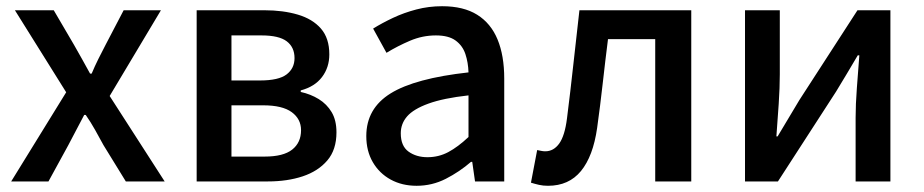

<svg xmlns="http://www.w3.org/2000/svg" viewBox="-20 -584 2973 618"><path d="M16 0 193 -287 28 -551H153L218 -440Q231 -417 244 -394Q257 -371 270 -347H275Q285 -371 296.5 -394Q308 -417 320 -440L378 -551H498L333 -275L510 0H385L313 -117Q300 -141 286 -166Q272 -191 256 -214H251Q239 -191 226 -166.5Q213 -142 200 -117L136 0Z M613 0V-551H831Q891 -551 938.5 -537Q986 -523 1013 -492Q1040 -461 1040 -409Q1040 -367 1016.5 -336Q993 -305 948 -293V-288Q980 -281 1006 -265Q1032 -249 1047.5 -223Q1063 -197 1063 -158Q1063 -102 1033.5 -67.5Q1004 -33 954.5 -16.5Q905 0 842 0ZM725 -325H817Q877 -325 902.5 -344.5Q928 -364 928 -397Q928 -432 903 -451Q878 -470 822 -470H725ZM725 -80H832Q892 -80 920.5 -102.5Q949 -125 949 -165Q949 -201 919 -223Q889 -245 827 -245H725Z M1321 14Q1274 14 1237.5 -6Q1201 -26 1180 -62Q1159 -98 1159 -146Q1159 -235 1237.5 -283.5Q1316 -332 1488 -351Q1487 -383 1478 -410Q1469 -437 1446.5 -453.5Q1424 -470 1383 -470Q1340 -470 1300 -453Q1260 -436 1224 -414L1181 -492Q1210 -510 1245 -526.5Q1280 -543 1320 -553.5Q1360 -564 1403 -564Q1472 -564 1516 -536.5Q1560 -509 1581.5 -457Q1603 -405 1603 -331V0H1509L1500 -63H1496Q1459 -31 1415 -8.5Q1371 14 1321 14ZM1356 -78Q1392 -78 1423 -94.5Q1454 -111 1488 -143V-277Q1407 -268 1359 -250.5Q1311 -233 1290.5 -209.5Q1270 -186 1270 -155Q1270 -114 1295 -96Q1320 -78 1356 -78Z M1744 14Q1728 14 1715 11Q1702 8 1689 4L1709 -101Q1715 -100 1721.5 -98.5Q1728 -97 1735 -97Q1762 -97 1780 -122Q1798 -147 1805 -203Q1816 -290 1825.5 -377Q1835 -464 1845 -551H2205V0H2089V-458H1937Q1928 -387 1920 -315.5Q1912 -244 1902 -172Q1889 -81 1850 -33.5Q1811 14 1744 14Z M2378 0V-551H2490V-345Q2490 -303 2486.5 -250Q2483 -197 2479 -145H2483Q2498 -170 2518 -203.5Q2538 -237 2553 -262L2740 -551H2846V0H2734V-205Q2734 -248 2738 -300.5Q2742 -353 2746 -406H2741Q2726 -381 2706 -347Q2686 -313 2671 -289L2484 0Z"/></svg>

Font: Noto Sans SC Medium
Style: Regular
Weight: 500
Designer: Ryoko NISHIZUKA  (kana, bopomofo & ideographs); Paul D. Hunt (Latin, Greek & Cyrillic); Sandoll Communications , Soo-you
Foundry: Adobe
Version: Version 2.004-H2;hotconv 1.0.118;makeotfexe 2.5.65603